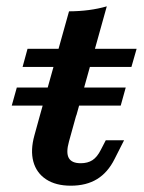

<svg xmlns="http://www.w3.org/2000/svg" viewBox="-20 -569 450 600"><path d="M313.7 -549.2 218.6 -208.2H104.7L195.7 -533.6Q260.9 -533.9 313.7 -549.2ZM66 -416.4H406.9L390.7 -359.9H50.6ZM87.6 -146.2 104.7 -208.2H218.1L195.5 -126.6Q185.8 -91.9 194.9 -75.4Q204 -58.9 232.2 -58.9Q254 -58.9 268.9 -68.5Q283.8 -78.2 295.1 -100.8L310.5 -130.6H367.7L337.9 -71.8Q316.9 -29.8 283.3 -9.3Q249.7 11.3 201.3 11.3Q154.3 11.3 124.1 -8.6Q93.9 -28.5 84.2 -64Q74.6 -99.5 87.6 -146.2ZM32.5 -295.4H372.9L357.2 -238.9H16.7Z"/></svg>

Font: Playfair Micro SmCond SmLight
Style: Italic
Weight: 360
Width: 4
Italic angle: -15.6°
Designer: Claus Eggers Sørensen
Foundry: Claus Eggers Sørensen
Version: Version 2.203;Glyphs 3.3 (3326)